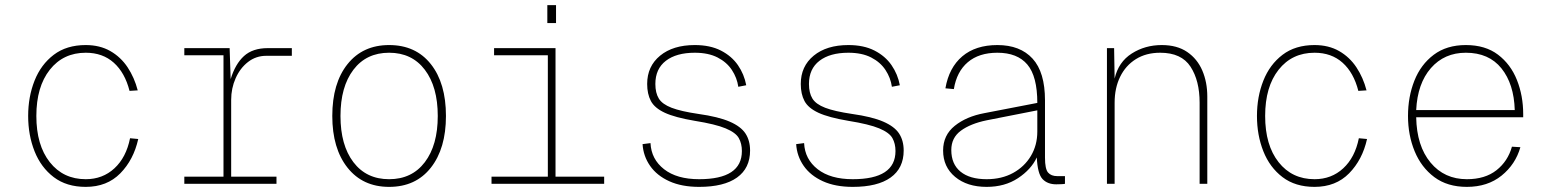

<svg xmlns="http://www.w3.org/2000/svg" viewBox="-20 -718 6040 750"><path d="M315 12Q240 12 190 -26Q140 -64 115 -127Q90 -190 90 -265Q90 -340 115 -403Q140 -466 190 -504Q240 -542 315 -542Q370 -542 411 -518.5Q452 -495 478.5 -455Q505 -415 518 -365L486 -363Q468 -434 424.5 -473Q381 -512 315 -512Q227 -512 174.5 -445.5Q122 -379 122 -265Q122 -151 174.5 -84.5Q227 -18 315 -18Q381 -18 427 -60.5Q473 -103 488 -178L520 -175Q502 -94 450 -41Q398 12 315 12Z M700 0V-28H853V-502H700V-530H877L881 -409Q899 -468 933 -499Q967 -530 1026 -530H1120V-500H1020Q980 -500 949 -476Q918 -452 900.5 -412.5Q883 -373 883 -328V-28H1060V0Z M1500 12Q1397 12 1337.5 -63Q1278 -138 1278 -265Q1278 -393 1337.5 -467.5Q1397 -542 1500 -542Q1604 -542 1663 -467.5Q1722 -393 1722 -265Q1722 -138 1663 -63Q1604 12 1500 12ZM1500 -18Q1589 -18 1639.5 -84.5Q1690 -151 1690 -265Q1690 -379 1639.5 -445.5Q1589 -512 1500 -512Q1411 -512 1360.5 -445.5Q1310 -379 1310 -265Q1310 -151 1360.5 -84.5Q1411 -18 1500 -18Z M1900 0V-28H2120V-502H1910V-530H2150V-28H2340V0ZM2118 -628V-698H2152V-628Z M2711 12Q2643 12 2594.5 -10Q2546 -32 2519.5 -70Q2493 -108 2490 -155L2521 -159Q2524 -96 2574 -57Q2624 -18 2711 -18Q2878 -18 2878 -128Q2878 -157 2866 -178.5Q2854 -200 2814.5 -216.5Q2775 -233 2694 -246Q2617 -259 2577 -277.5Q2537 -296 2522.5 -323.5Q2508 -351 2508 -390Q2508 -459 2558.5 -500.5Q2609 -542 2694 -542Q2754 -542 2796 -520.5Q2838 -499 2862.5 -463.5Q2887 -428 2895 -385L2864 -379Q2859 -414 2839 -444.5Q2819 -475 2783 -493.5Q2747 -512 2694 -512Q2622 -512 2581 -480.5Q2540 -449 2540 -390Q2540 -355 2553.5 -333Q2567 -311 2603.5 -297Q2640 -283 2708 -273Q2786 -262 2830 -243Q2874 -224 2892 -196.5Q2910 -169 2910 -130Q2910 -61 2859 -24.5Q2808 12 2711 12Z M3311 12Q3243 12 3194.5 -10Q3146 -32 3119.5 -70Q3093 -108 3090 -155L3121 -159Q3124 -96 3174 -57Q3224 -18 3311 -18Q3478 -18 3478 -128Q3478 -157 3466 -178.5Q3454 -200 3414.5 -216.5Q3375 -233 3294 -246Q3217 -259 3177 -277.5Q3137 -296 3122.5 -323.5Q3108 -351 3108 -390Q3108 -459 3158.5 -500.5Q3209 -542 3294 -542Q3354 -542 3396 -520.5Q3438 -499 3462.5 -463.5Q3487 -428 3495 -385L3464 -379Q3459 -414 3439 -444.5Q3419 -475 3383 -493.5Q3347 -512 3294 -512Q3222 -512 3181 -480.5Q3140 -449 3140 -390Q3140 -355 3153.5 -333Q3167 -311 3203.5 -297Q3240 -283 3308 -273Q3386 -262 3430 -243Q3474 -224 3492 -196.5Q3510 -169 3510 -130Q3510 -61 3459 -24.5Q3408 12 3311 12Z M3834 12Q3758 12 3711 -27Q3664 -66 3664 -130Q3664 -190 3709.5 -226.5Q3755 -263 3825 -276L4032 -316Q4032 -420 3993 -466Q3954 -512 3876 -512Q3804 -512 3760.5 -475Q3717 -438 3706 -370L3673 -373Q3687 -454 3739 -498Q3791 -542 3876 -542Q3965 -542 4013.5 -489Q4062 -436 4062 -326V-102Q4062 -58 4074 -44Q4086 -30 4110 -30H4140V0Q4136 1 4125 1.5Q4114 2 4106 2Q4072 2 4052.5 -18.5Q4033 -39 4030 -103Q4008 -56 3956.5 -22Q3905 12 3834 12ZM3834 -18Q3893 -18 3937.5 -42.5Q3982 -67 4007 -109Q4032 -151 4032 -204V-287L3834 -248Q3771 -235 3733.5 -207.5Q3696 -180 3696 -132Q3696 -77 3732 -47.5Q3768 -18 3834 -18Z M4304 0V-530H4332L4334 -411Q4349 -476 4401 -509Q4453 -542 4518 -542Q4578 -542 4617.5 -515Q4657 -488 4676.5 -442.5Q4696 -397 4696 -341V0H4666V-317Q4666 -403 4630.5 -457.5Q4595 -512 4512 -512Q4457 -512 4417 -487Q4377 -462 4355.5 -418Q4334 -374 4334 -317V0Z M5115 12Q5040 12 4990 -26Q4940 -64 4915 -127Q4890 -190 4890 -265Q4890 -340 4915 -403Q4940 -466 4990 -504Q5040 -542 5115 -542Q5170 -542 5211 -518.5Q5252 -495 5278.5 -455Q5305 -415 5318 -365L5286 -363Q5268 -434 5224.5 -473Q5181 -512 5115 -512Q5027 -512 4974.5 -445.5Q4922 -379 4922 -265Q4922 -151 4974.5 -84.5Q5027 -18 5115 -18Q5181 -18 5227 -60.5Q5273 -103 5288 -178L5320 -175Q5302 -94 5250 -41Q5198 12 5115 12Z M5710 12Q5634 12 5583 -26Q5532 -64 5506 -127Q5480 -190 5480 -265Q5480 -340 5505 -403Q5530 -466 5580.5 -504Q5631 -542 5706 -542Q5782 -542 5831.5 -504.5Q5881 -467 5905.5 -405.5Q5930 -344 5930 -272V-260H5512Q5514 -148 5568 -83Q5622 -18 5710 -18Q5781 -18 5825.5 -53Q5870 -88 5886 -145L5919 -143Q5900 -76 5845.5 -32Q5791 12 5710 12ZM5512 -288H5897Q5894 -390 5845 -451Q5796 -512 5706 -512Q5622 -512 5569.5 -452Q5517 -392 5512 -288Z"/></svg>

Font: Geist Mono Thin
Style: Regular
Weight: 100
Monospace: yes
Designer: Basement.studio, Andrés Briganti, Mateo Zaragoza
Foundry: Basement.studio, Vercel, Andrés Briganti, Guido Ferreyra, Mateo Zaragoza
Version: Version 1.500; ttfautohint (v1.8.4.7-5d5b)